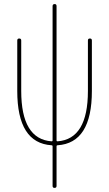

<svg xmlns="http://www.w3.org/2000/svg" viewBox="-20 -710 540 950"><path d="M235.4 8.8Q65.4 -2 65.4 -259.8V-509.8Q65.4 -519.5 75.2 -519.5Q85 -519.5 85 -509.8V-259.8Q85 -21.5 235.4 -10.7Q240.2 -10.7 240.2 -14.6V-679.7Q240.2 -689.5 250 -689.9Q259.8 -690.4 259.8 -679.7V-14.6Q259.8 -10.7 264.6 -10.7Q415 -21.5 415 -259.8V-509.8Q415 -519.5 424.8 -519.5Q434.6 -519.5 434.6 -509.8V-259.8Q434.6 -2 264.6 8.8Q259.8 8.8 259.8 14.6V210Q259.8 219.7 250 219.7Q240.2 219.7 240.2 210V14.6Q240.2 8.8 235.4 8.8Z"/></svg>

Font: Rounded Mgen+ 1mn thin
Style: Regular
Weight: 100
Designer: [Source Han Sans]
Ryoko NISHIZUKA  (kana & ideographs); Paul D. Hunt (Latin, Greek & Cyrillic); Wenlong ZHANG  (bopomofo
Version: Version 1.059.20150602